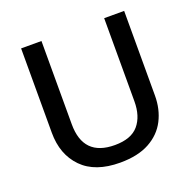

<svg xmlns="http://www.w3.org/2000/svg" viewBox="-127 -844 993 984"><g transform="rotate(-20 369.5 -352.0)"><path d="M650 -252Q650 -178 619.5 -118.5Q589 -59 526 -24.5Q463 10 366 10Q230 10 159 -62.5Q88 -135 88 -254V-714H199V-260Q199 -172 242 -128Q285 -84 371 -84Q460 -84 500.5 -131.5Q541 -179 541 -261V-714H650Z"/></g></svg>

Font: Noto Sans NKo Unjoined Medium
Style: Regular
Weight: 500
Designer: Monotype Design Team
Foundry: Monotype Imaging Inc.
Version: Version 2.004